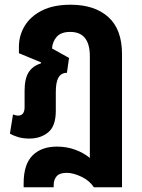

<svg xmlns="http://www.w3.org/2000/svg" viewBox="-20 -581 599 812"><path d="M80 211V194Q80 114 117.5 76.5Q155 39 221 39Q263 39 299 52.5Q335 66 360 87V-343Q360 -446 277 -446Q238 -446 220 -425.5Q202 -405 200 -376L272 -336L263 -273Q239 -273 227.5 -253.5Q216 -234 216 -192V-112Q216 -48 184 -21.5Q152 5 104 5Q78 5 57.5 -1Q37 -7 22 -16L35 -97Q47 -92 56 -92Q84 -92 84 -128V-197Q84 -248 101 -275Q118 -302 153 -313L154 -317L60 -356V-383Q60 -431 84.5 -471.5Q109 -512 157.5 -536.5Q206 -561 279 -561Q380 -561 438 -509Q496 -457 496 -352V211H377Q359 183 324.5 166.5Q290 150 262 150Q232 150 219.5 164.5Q207 179 207 202V211Z"/></svg>

Font: Noto Sans Thai Cond
Style: Bold
Weight: 700
Width: 3
Designer: Monotype Design Team
Foundry: Monotype Imaging Inc.
Version: Version 2.002; ttfautohint (v1.8.4.7-5d5b)